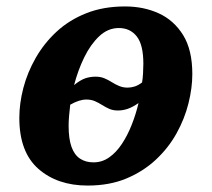

<svg xmlns="http://www.w3.org/2000/svg" viewBox="-20 -566 658 596"><path d="M252 10Q158 10 99 -42Q40 -94 40 -200Q40 -245 52.5 -293Q65 -341 91 -386.5Q117 -432 156 -468Q195 -504 248 -525Q301 -546 368 -546Q426 -546 473 -524.5Q520 -503 548.5 -457Q577 -411 577 -336Q577 -293 565 -245Q553 -197 528 -152Q503 -107 464 -70.5Q425 -34 372.5 -12Q320 10 252 10ZM270 -62Q297 -62 319 -77.5Q341 -93 358.5 -119.5Q376 -146 389 -179Q402 -212 410 -246Q391 -233 376 -228Q361 -223 346 -223Q331 -223 319.5 -228Q308 -233 297 -240Q286 -247 274.5 -252Q263 -257 248 -257Q237 -257 224.5 -253Q212 -249 198 -241Q196 -224 194.5 -207Q193 -190 193 -176Q193 -135 202 -110Q211 -85 228.5 -73.5Q246 -62 270 -62ZM376 -294Q387 -294 398 -297.5Q409 -301 421 -310Q423 -321 424 -338Q425 -355 425 -368Q425 -427 404.5 -453Q384 -479 349 -479Q315 -479 288 -453.5Q261 -428 241.5 -388Q222 -348 210 -302Q230 -318 245 -323Q260 -328 277 -328Q292 -328 304 -323Q316 -318 327 -311Q338 -304 350 -299Q362 -294 376 -294Z"/></svg>

Font: Noto Serif
Style: Italic
Weight: 400
Italic angle: -12°
Designer: Monotype Design Team
Foundry: Monotype Imaging Inc.
Version: Version 2.013